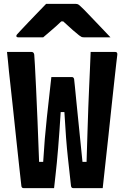

<svg xmlns="http://www.w3.org/2000/svg" viewBox="-20 -967 640 987"><path d="M16 -700H142Q154 -700 156 -686Q157 -677 159.5 -631.5Q162 -586 165.5 -512.5Q169 -439 173 -342.5Q177 -246 181 -135H202Q209 -254 221 -364Q233 -474 244 -571H349Q359 -571 361 -560Q362 -553 365 -522.5Q368 -492 372.5 -446.5Q377 -401 382.5 -347.5Q388 -294 393.5 -239Q399 -184 404 -135H425Q428 -228 430 -296Q432 -364 434 -416.5Q436 -469 438 -513.5Q440 -558 442 -602.5Q444 -647 446 -700H572Q585 -700 583 -685Q582 -680 578 -643.5Q574 -607 567.5 -549Q561 -491 553.5 -420Q546 -349 538 -274Q530 -199 522 -128Q514 -57 508 0H356Q347 0 345 -11Q339 -66 329 -156.5Q319 -247 311 -391H292Q286 -292 279 -207.5Q272 -123 265.5 -67.5Q259 -12 258 0H101Q92 0 90 -10Q87 -38 80 -99.5Q73 -161 64.5 -243Q56 -325 46 -417.5Q36 -510 26 -600Q24 -627 21 -652.5Q18 -678 16 -700ZM217 -947H370Q377 -947 382.5 -944Q388 -941 401 -928Q412 -918 436 -892.5Q460 -867 490.5 -835.5Q521 -804 548 -775H415Q404 -775 399.5 -777Q395 -779 387 -785Q374 -795 354 -812.5Q334 -830 305 -857H295Q268 -831 244.5 -811.5Q221 -792 202 -775H75Q64 -775 64 -782Q64 -786 67.5 -790Q71 -794 84 -808Q101 -826 125 -851.5Q149 -877 174 -902.5Q199 -928 217 -947Z"/></svg>

Font: Recursive Mn Lnr St XBd
Style: Regular
Weight: 800
Monospace: yes
Version: Version 1.079;hotconv 1.0.112;makeotfexe 2.5.65598; ttfautoh